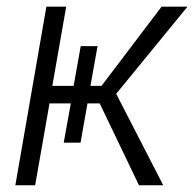

<svg xmlns="http://www.w3.org/2000/svg" viewBox="-20 -548 575 568"><path d="M534.7 -528.3 323.7 -270.5 462.9 0H391.1L274.9 -242.2H238.8L218.3 -126H168.5L189.5 -242.2H126.5L84 0H25.4L117.2 -528.3H175.8L134.8 -293.9H197.8L218.8 -411.6H268.6L247.6 -293.9H280.3L458 -528.3Z"/></svg>

Font: RobotoInd Light
Style: Italic
Weight: 300
Italic angle: -12°
Designer: Google
Version: Version 2.001151; 2014